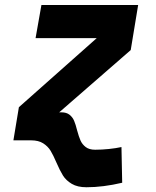

<svg xmlns="http://www.w3.org/2000/svg" viewBox="-20 -576 640 788"><path d="M57.5 -136 377 -419.5H126L150 -555.5H547L516.5 -370.5L223 -115H232Q253 -115 265.5 -105Q278 -95 284.2 -80.2Q290.5 -65.5 296.5 -41Q303.5 -15 310.5 0.8Q317.5 16.5 331.8 27.5Q346 38.5 370.5 38.5Q398 38.5 426.8 35.5Q455.5 32.5 478.5 27.5L481.5 174Q403 192.5 335 192.5Q298 192.5 274.5 178.5Q251 164.5 238.5 144.5Q226 124.5 211.5 91Q198.5 60.5 187.5 42.5Q176.5 24.5 157.2 12.2Q138 0 108 0H35Z"/></svg>

Font: JuliaMono ExtraBold
Style: Italic
Weight: 800
Italic angle: -9°
Monospace: yes
Designer: cormullion
Foundry: corm
Version: Version 0.057; ttfautohint (v1.8.4)